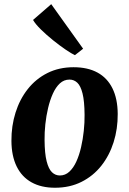

<svg xmlns="http://www.w3.org/2000/svg" viewBox="-20 -890 621 924"><path d="M334 -566.5Q402 -566.5 449.2 -540.8Q496.5 -515 521.2 -464.8Q546 -414.5 546.5 -342Q547 -270 526.8 -205.8Q506.5 -141.5 467.5 -92.2Q428.5 -43 372.2 -14.8Q316 13.5 244.5 13.5Q178.5 13.5 131.8 -12.5Q85 -38.5 60.2 -89Q35.5 -139.5 35 -211.5Q34.5 -284 54.8 -348.2Q75 -412.5 113.8 -461.5Q152.5 -510.5 208.2 -538.5Q264 -566.5 334 -566.5ZM314.5 -507Q288 -507 268.2 -488.8Q248.5 -470.5 234.5 -439.5Q220.5 -408.5 211.5 -370.5Q202.5 -332.5 198.2 -292.2Q194 -252 194.5 -216Q195 -151 204.5 -113.8Q214 -76.5 230.2 -61Q246.5 -45.5 268 -45.5Q294 -45.5 313.8 -63.8Q333.5 -82 347.5 -112.8Q361.5 -143.5 370.2 -181.8Q379 -220 383.2 -260.2Q387.5 -300.5 387 -337.5Q386.5 -403.5 377.2 -440.2Q368 -477 352 -492Q336 -507 314.5 -507ZM340.5 -624.5Q325 -631.5 296.2 -651Q267.5 -670.5 235.5 -696.2Q203.5 -722 177 -748Q150.5 -774 139 -794L226.5 -870L380 -655.5Z"/></svg>

Font: Merriweather 24pt ExtraBold
Style: Italic
Weight: 800
Italic angle: -7.8°
Version: Version 2.101